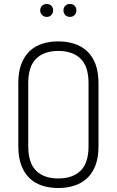

<svg xmlns="http://www.w3.org/2000/svg" viewBox="-20 -939 587 965"><path d="M215 -919Q229 -919 238 -910Q247 -901 247 -887Q247 -873 238 -863.5Q229 -854 215 -854Q201 -854 191.5 -863.5Q182 -873 182 -887Q182 -901 191.5 -910Q201 -919 215 -919ZM332 -919Q346 -919 355 -910Q364 -901 364 -887Q364 -873 355 -863.5Q346 -854 332 -854Q317 -854 308 -863.5Q299 -873 299 -887Q299 -901 308 -910Q317 -919 332 -919ZM273 6Q230 6 193.5 -5.5Q157 -17 130 -42Q103 -67 87.5 -107Q72 -147 72 -204V-521Q72 -578 87.5 -618Q103 -658 130 -683Q157 -708 193.5 -719.5Q230 -731 273 -731Q315 -731 352 -719.5Q389 -708 416.5 -683Q444 -658 459.5 -618Q475 -578 475 -521V-204Q475 -147 459.5 -107Q444 -67 416.5 -42Q389 -17 352 -5.5Q315 6 273 6ZM425 -521Q425 -605 385 -644Q345 -683 273 -683Q201 -683 161.5 -644Q122 -605 122 -521V-204Q122 -120 161.5 -81Q201 -42 273 -42Q345 -42 385 -81Q425 -120 425 -204Z"/></svg>

Font: AkaAcidDosis
Style: Light
Weight: 300
Designer: Edgar Tolentino, Pablo Impallari, Igino Marini, Aka-Acid
Foundry: Edgar Tolentino, Pablo Impallari, Igino Marini, Aka-Acid
Version: Version 1.007